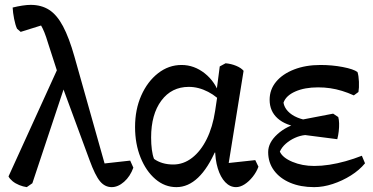

<svg xmlns="http://www.w3.org/2000/svg" viewBox="-20 -755 1531 789"><path d="M439 14Q411 14 391 -10Q371 -34 348 -97L230 -417Q220 -445 207 -486.5Q194 -528 178 -576Q169 -606 162 -623Q155 -640 147 -653.5Q139 -667 126 -685L177 -659L65 -624L50 -637Q43 -652 38 -677.5Q33 -703 32 -724Q52 -729 71.5 -732Q91 -735 106 -735Q150 -735 182 -714.5Q214 -694 239 -647Q264 -600 286 -522L418 -54L380 -80L515 -95L528 -66Q515 -30 490 -8Q465 14 439 14ZM90 14Q75 12 59 5.5Q43 -1 31.5 -10.5Q20 -20 15 -30L220 -480L256 -432L113 -2Z M705 14Q657 14 618.5 -19Q580 -52 557.5 -108Q535 -164 535 -233Q535 -305 560.5 -362.5Q586 -420 629.5 -454Q673 -488 726 -488Q778 -488 821.5 -453.5Q865 -419 883 -363L902 -322Q875 -357 835.5 -377.5Q796 -398 756 -398Q685 -398 643 -341.5Q601 -285 601 -190Q601 -163 604 -140Q607 -117 613 -102Q628 -91 648 -85Q668 -79 692 -79Q734 -79 769.5 -106.5Q805 -134 829.5 -183.5Q854 -233 864 -299L873 -359L869 -374L883 -482L907 -495Q930 -493 950.5 -484.5Q971 -476 981 -464L915 -55L890 -82L1029 -97L1042 -70Q1034 -48 1018.5 -28.5Q1003 -9 985 2.5Q967 14 950 14Q925 14 905.5 -6.5Q886 -27 875 -63Q864 -99 864 -144L894 -128H830L868 -141Q835 -64 794 -25Q753 14 705 14Z M1271 14Q1215 14 1172.5 -4Q1130 -22 1106 -54.5Q1082 -87 1082 -130Q1082 -169 1120 -203.5Q1158 -238 1214 -251V-262L1349 -288L1370 -274Q1373 -264 1373.5 -248.5Q1374 -233 1372 -215.5Q1370 -198 1366 -183L1234 -200Q1213 -198 1192 -188.5Q1171 -179 1154.5 -164.5Q1138 -150 1130 -132Q1141 -107 1181.5 -90Q1222 -73 1271 -73Q1301 -73 1333.5 -78Q1366 -83 1400 -92.5Q1434 -102 1467 -115L1480 -84Q1457 -56 1422 -34Q1387 -12 1347.5 1Q1308 14 1271 14ZM1278 -228 1214 -232Q1154 -239 1121 -268.5Q1088 -298 1088 -345Q1088 -387 1114.5 -419Q1141 -451 1188.5 -469.5Q1236 -488 1297 -488Q1345 -488 1389 -479.5Q1433 -471 1449 -459Q1454 -444 1455 -419Q1456 -394 1453 -377L1434 -363Q1410 -374 1385.5 -381.5Q1361 -389 1337 -392.5Q1313 -396 1287 -396Q1232 -396 1193.5 -379Q1155 -362 1145 -333Q1148 -314 1163 -298Q1178 -282 1202 -272Q1226 -262 1255 -259Z"/></svg>

Font: Eczar
Style: Regular
Weight: 400
Designer: Vaibhav Singh
Foundry: Rosetta Type Foundry
Version: Version 2.000